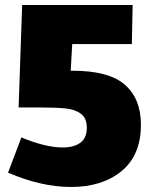

<svg xmlns="http://www.w3.org/2000/svg" viewBox="-20 -730 599 763"><path d="M268 -449Q413 -449 476.5 -393Q540 -337 540 -235Q540 -113 463 -50Q386 13 263 13Q143 13 12 -44L65 -184Q160 -144 230 -144Q274 -144 299.5 -163Q325 -182 325 -222Q325 -260 302 -277.5Q279 -295 241 -299Q203 -303 130 -303H54L68 -710H507L504 -555H267L261 -449Z"/></svg>

Font: Bitter Pro Black
Style: Regular
Weight: 900
Designer: Sol Matas, and Bitter project Authors
Foundry: Sol Matas
Version: Version 1.010